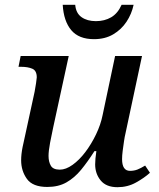

<svg xmlns="http://www.w3.org/2000/svg" viewBox="-20 -769 660 799"><path d="M469 10Q422 10 399 -18Q376 -46 376 -85Q376 -107 381 -140H373Q345 -96 317.5 -62.5Q290 -29 256.5 -10Q223 9 177 9Q116 9 92 -24.5Q68 -58 68 -102Q68 -127 74 -157Q80 -187 86 -212L124 -387Q127 -403 130 -422.5Q133 -442 133 -447Q133 -475 114.5 -483Q96 -491 68 -491H57L66 -536H266L201 -237Q195 -210 188.5 -175.5Q182 -141 182 -120Q182 -96 191.5 -79.5Q201 -63 229 -63Q254 -63 282 -83Q310 -103 335 -136Q360 -169 379.5 -209.5Q399 -250 407 -290L459 -536H571L502 -213Q499 -201 496 -181Q493 -161 490.5 -141Q488 -121 488 -107Q488 -58 521 -58Q538 -58 552 -63.5Q566 -69 584 -80L604 -50Q581 -29 546 -9.5Q511 10 469 10ZM371 -606Q308 -606 276.5 -643.5Q245 -681 241 -749H293Q296 -714 319.5 -697.5Q343 -681 379 -681Q415 -681 442.5 -697Q470 -713 486 -749H536Q528 -711 506.5 -678.5Q485 -646 451 -626Q417 -606 371 -606Z"/></svg>

Font: Noto Serif Medium
Style: Italic
Weight: 500
Italic angle: -12°
Designer: Monotype Design Team
Foundry: Monotype Imaging Inc.
Version: Version 2.014; ttfautohint (v1.8.4.7-5d5b)